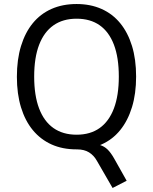

<svg xmlns="http://www.w3.org/2000/svg" viewBox="-20 -734 761 955"><path d="M540 201 462 66Q447 39 423 24Q399 9 363 9L427 -19Q457 -19 478 -12.5Q499 -6 515 9.5Q531 25 547 53L610 165ZM361 9Q291 9 236.5 -15.5Q182 -40 143.5 -86.5Q105 -133 84.5 -200Q64 -267 64 -352Q64 -438 84.5 -505Q105 -572 143 -618.5Q181 -665 236 -689.5Q291 -714 361 -714Q430 -714 485 -689.5Q540 -665 578 -618.5Q616 -572 636.5 -505.5Q657 -439 657 -353Q657 -268 636.5 -201Q616 -134 578 -87Q540 -40 485 -15.5Q430 9 361 9ZM361 -64Q429 -64 475.5 -97Q522 -130 546.5 -194.5Q571 -259 571 -353Q571 -448 546.5 -512Q522 -576 475.5 -608.5Q429 -641 361 -641Q293 -641 246 -608Q199 -575 174.5 -511Q150 -447 150 -353Q150 -259 174.5 -194.5Q199 -130 246 -97Q293 -64 361 -64Z"/></svg>

Font: Nunito Sans 10pt SemiCondensed
Style: Regular
Weight: 400
Width: 4
Designer: Vernon Adams
Foundry: Vernon Adams
Version: Version 3.101;gftools[0.9.27]